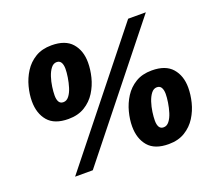

<svg xmlns="http://www.w3.org/2000/svg" viewBox="-123 -890 1178 1061"><g transform="rotate(-20 466.0 -359.5)"><path d="M226 -312Q144 -312 106 -356.5Q68 -401 68 -473Q68 -513 79.5 -557.5Q91 -602 115.5 -640.5Q140 -679 179.5 -703Q219 -727 275 -727Q356 -727 394.5 -683Q433 -639 433 -569Q433 -528 422 -483.5Q411 -439 386.5 -400Q362 -361 322 -336.5Q282 -312 226 -312ZM231 -409Q250 -409 264 -427Q278 -445 286.5 -472.5Q295 -500 299.5 -529Q304 -558 304 -579Q304 -602 296 -616Q288 -630 270 -630Q251 -630 237 -612Q223 -594 214 -566.5Q205 -539 201 -510Q197 -481 197 -460Q197 -436 205 -422.5Q213 -409 231 -409ZM150 0 724 -720H828L254 0ZM699 8Q617 8 579 -36.5Q541 -81 541 -153Q541 -193 552.5 -237.5Q564 -282 588.5 -320.5Q613 -359 652.5 -383Q692 -407 748 -407Q829 -407 867.5 -363Q906 -319 906 -249Q906 -208 895 -163.5Q884 -119 859.5 -80Q835 -41 795 -16.5Q755 8 699 8ZM704 -89Q723 -89 737 -107Q751 -125 759.5 -152.5Q768 -180 772.5 -209Q777 -238 777 -259Q777 -282 769 -296Q761 -310 743 -310Q724 -310 710 -292Q696 -274 687 -246.5Q678 -219 674 -190Q670 -161 670 -140Q670 -116 678 -102.5Q686 -89 704 -89Z"/></g></svg>

Font: Kufam
Style: Bold Italic
Weight: 700
Italic angle: -11°
Designer: Artur Schmal
Foundry: Original Type
Version: Version 1.301; ttfautohint (v1.8.3)